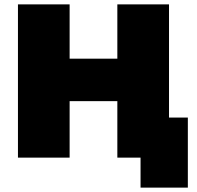

<svg xmlns="http://www.w3.org/2000/svg" viewBox="-20 -720 899 877"><path d="M752 -700H516V-452H298V-700H62V0H298V-258H516V0H752ZM838 -183H516V0H622V137H838Z"/></svg>

Font: Montserrat Custom Black
Style: Regular
Weight: 900
Designer: Julieta Ulanovsky
Foundry: Julieta Ulanovsky
Version: Version 7.200